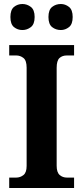

<svg xmlns="http://www.w3.org/2000/svg" viewBox="-20 -939 415 959"><path d="M26 0V-52H61Q81 -52 97 -64.5Q113 -77 113 -110V-601Q113 -637 97 -649.5Q81 -662 61 -662H26V-714H350V-662H314Q291 -662 277 -649Q263 -636 263 -600V-111Q263 -78 278 -65Q293 -52 314 -52H350V0ZM284 -789Q259 -789 240.5 -803.5Q222 -818 222 -854Q222 -890 240.5 -904.5Q259 -919 284 -919Q306 -919 324.5 -904.5Q343 -890 343 -854Q343 -818 324.5 -803.5Q306 -789 284 -789ZM92 -789Q68 -789 50 -803.5Q32 -818 32 -854Q32 -890 50 -904.5Q68 -919 92 -919Q115 -919 134 -904.5Q153 -890 153 -854Q153 -818 134 -803.5Q115 -789 92 -789Z"/></svg>

Font: Noto Serif Khmer SemiCondensed
Style: Bold
Weight: 700
Width: 4
Designer: Danh Hong and the Monotype Design Team
Foundry: Monotype Imaging Inc.
Version: Version 2.004; ttfautohint (v1.8.4.7-5d5b)